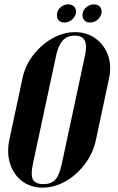

<svg xmlns="http://www.w3.org/2000/svg" viewBox="-20 -852 540 878"><path d="M241 -791Q238 -772 247 -760.5Q256 -749 274 -749Q292 -749 307 -760.5Q322 -772 327 -791Q330 -809 320 -820.5Q310 -832 292 -832Q274 -832 259 -820.5Q244 -809 241 -791ZM358 -791Q355 -772 364.5 -760.5Q374 -749 391 -749Q410 -749 424.5 -760.5Q439 -772 444 -791Q447 -809 437.5 -820.5Q428 -832 409 -832Q392 -832 376.5 -820.5Q361 -809 358 -791ZM23 -214Q10 -152 26.5 -102Q43 -52 82 -23Q121 6 175 6Q229 6 280 -23Q331 -52 368.5 -102Q406 -152 419 -214L479 -495Q491 -553 473.5 -600.5Q456 -648 416.5 -676.5Q377 -705 323 -705Q269 -705 218.5 -676Q168 -647 131.5 -599.5Q95 -552 83 -495ZM236 -595Q243 -628 254.5 -649Q266 -670 282.5 -679.5Q299 -689 322 -689Q356 -689 367.5 -667Q379 -645 368 -595L263 -105Q251 -48 231.5 -29Q212 -10 178 -10Q144 -10 131.5 -29.5Q119 -49 131 -105Z"/></svg>

Font: Emberly Black
Style: Italic
Weight: 900
Italic angle: -12°
Designer: Rajesh Rajput
Foundry: Rajesh Rajput
Version: Version 1.000